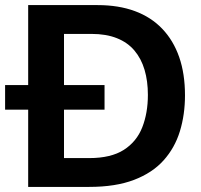

<svg xmlns="http://www.w3.org/2000/svg" viewBox="-33 -733 788 753"><path d="M-13 -303V-399.5Q33.5 -399.5 77 -399.5Q120.5 -399.5 158.5 -399.5H205.5Q244 -399.5 287.5 -399.5Q331 -399.5 377 -399.5V-303Q331 -303 287.5 -303Q244 -303 205.5 -303H158.5Q120.5 -303 77 -303Q33.5 -303 -13 -303ZM77.5 0Q77.5 -58 77.5 -112.5Q77.5 -167 77.5 -233.5V-474.5Q77.5 -543 77.5 -598.5Q77.5 -654 77.5 -713Q120.5 -713 165.2 -713Q210 -713 256.2 -713Q302.5 -713 350 -713Q432 -713 495.8 -689.5Q559.5 -666 603.2 -620.2Q647 -574.5 669.8 -509Q692.5 -443.5 692.5 -359Q692.5 -283.5 672.5 -218.2Q652.5 -153 608.5 -104Q564.5 -55 492.5 -27.5Q420.5 0 317 0Q270.5 0 230.5 0Q190.5 0 153.2 0Q116 0 77.5 0ZM218 -113H317Q402 -113 452.5 -145.2Q503 -177.5 525 -233.8Q547 -290 547 -361Q547 -415 534 -459Q521 -503 494.2 -534.8Q467.5 -566.5 425.5 -583.2Q383.5 -600 326 -600H218Q218 -563.5 218 -526.5Q218 -489.5 218 -443V-266Q218 -221.5 218 -185Q218 -148.5 218 -113Z"/></svg>

Font: Commissioner Thin SemiBold
Style: Regular
Weight: 600
Version: Version 1.000